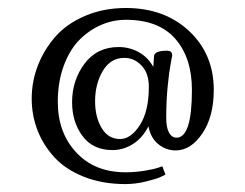

<svg xmlns="http://www.w3.org/2000/svg" viewBox="-20 -465 620 485"><path d="M520 -237.8Q520 -170.4 491 -127.7Q461.9 -85 423.8 -85Q399.4 -85 379.9 -100.8Q360.4 -116.7 355 -146Q339.8 -116.2 315.7 -101.1Q291.5 -85.9 264.2 -85.9Q214.8 -85.9 188.5 -121.3Q162.1 -156.7 162.1 -207Q162.1 -262.2 193.6 -304.2Q225.1 -346.2 279.8 -346.2Q306.6 -346.2 330.1 -333.5Q353.5 -320.8 367.2 -295.9L369.1 -323.2Q370.1 -336.9 401.9 -336.9Q415 -336.9 415 -325.2Q415 -323.7 411.1 -304Q407.2 -284.2 403.6 -247.1Q399.9 -210 399.9 -167Q399.9 -142.6 407 -129.9Q414.1 -117.2 425.8 -117.2Q464.8 -117.2 464.8 -237.8Q464.8 -318.8 422.9 -366.9Q380.9 -415 297.9 -415Q265.6 -415 235.6 -402.1Q205.6 -389.2 180.9 -364.5Q156.2 -339.8 141.1 -299.1Q126 -258.3 126 -208Q126 -129.4 172.9 -79.6Q219.7 -29.8 296.9 -29.8Q320.3 -29.8 343.5 -33.4Q366.7 -37.1 378.4 -41L390.1 -44.9L397.9 -23.9Q393.1 -21.5 384.3 -17.3Q375.5 -13.2 348.9 -6.6Q322.3 0 296.9 0Q238.8 0 192.4 -18.3Q146 -36.6 117.7 -67.4Q89.4 -98.1 74.7 -136Q60.1 -173.8 60.1 -215.8Q60.1 -259.3 75.7 -299.6Q91.3 -339.8 120.1 -372.6Q148.9 -405.3 195.3 -425Q241.7 -444.8 297.9 -444.8Q395.5 -444.8 457.8 -386.5Q520 -328.1 520 -237.8ZM356 -246.1Q356 -279.8 337.6 -299.3Q319.3 -318.8 293.9 -318.8Q259.3 -318.8 239.7 -285.9Q220.2 -252.9 220.2 -209Q220.2 -169.4 236.8 -141.6Q253.4 -113.8 283.2 -113.8Q310.5 -113.8 333.3 -148.9Q356 -184.1 356 -246.1Z"/></svg>

Font: Rochester
Style: Regular
Weight: 400
Designer: Gillian Fisher
Foundry: Font Diner, Inc DBA Sideshow
Version: Version 1.005